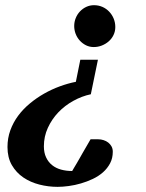

<svg xmlns="http://www.w3.org/2000/svg" viewBox="-20 -520 562 739"><path d="M414.1 64Q414.1 88.9 403.8 108.4Q393.6 127.9 376.5 143.1Q359.4 158.2 337.2 168.7Q314.9 179.2 291.5 186Q268.1 192.9 244.6 196Q221.2 199.2 201.7 199.2Q166 199.2 131.6 190.4Q97.2 181.6 69.8 163.1Q42.5 144.5 25.6 115.5Q8.8 86.4 8.8 45.9Q8.8 11.7 19.8 -18.6Q30.8 -48.8 50 -74.7Q69.3 -100.6 95 -121.8Q120.6 -143.1 149.9 -159.7Q179.2 -176.3 210.4 -187.7Q241.7 -199.2 272 -205.1L289.1 -290H356.9L329.6 -157.2Q294.9 -149.9 262.2 -131.8Q229.5 -113.8 204.3 -87.4Q179.2 -61 164.1 -27.8Q148.9 5.4 148.9 43Q148.9 67.9 157.5 85.9Q166 104 180.7 115.7Q195.3 127.4 215.1 132.8Q234.9 138.2 257.8 138.2Q260.3 133.8 264.6 126.5Q269 119.1 274.7 109.6Q280.3 100.1 286.4 89.4Q292.5 78.6 298.3 68.4Q312.5 43.9 328.6 16.1H357.9Q368.2 16.1 378.4 19.3Q388.7 22.5 396.5 28.6Q404.3 34.7 409.2 43.5Q414.1 52.2 414.1 64ZM423.8 -416Q423.8 -399.4 417 -385.3Q410.2 -371.1 398.4 -360.8Q386.7 -350.6 371.8 -344.7Q356.9 -338.9 340.8 -338.9Q324.7 -338.9 311 -345.7Q297.4 -352.5 287.1 -363.8Q276.9 -375 271.2 -389.6Q265.6 -404.3 265.6 -419.9Q265.6 -436 271.5 -450.4Q277.3 -464.8 287.6 -475.8Q297.9 -486.8 311.8 -493.4Q325.7 -500 341.8 -500Q359.4 -500 374.3 -493.4Q389.2 -486.8 400.1 -475.3Q411.1 -463.9 417.5 -448.5Q423.8 -433.1 423.8 -416Z"/></svg>

Font: Charis SIL Eur
Style: Bold Italic
Weight: 700
Italic angle: -11°
Foundry: SIL International
Version: Version 5.000